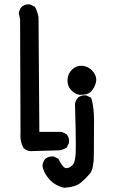

<svg xmlns="http://www.w3.org/2000/svg" viewBox="-20 -749 540 905"><path d="M193.4 0Q201.7 -6.8 210 -9.3Q218.3 -11.7 223.9 -11.7Q229.5 -11.7 233.9 -11.2L255.9 0Q266.1 22.5 277.8 35.6Q285.2 43.5 293.5 43.5Q300.3 43.5 309.1 39.1Q319.8 33.2 326.7 23.4Q330.6 17.1 333.5 1.2Q336.4 -14.6 336.9 -32.7Q337.4 -50.8 337.4 -70.3Q337.4 -128.4 333.5 -257.3Q335.4 -274.9 346.7 -288.1Q360.4 -299.8 379.9 -299.8Q382.8 -299.8 387.2 -299.3L409.7 -288.1L410.2 -285.6Q423.3 -246.6 423.3 -177.2Q423.3 -172.4 422.9 -132.1Q422.4 -91.8 422.4 -22.5Q422.4 13.2 417.5 36.6Q412.6 60.1 401.9 71.8Q382.8 93.8 360.4 112.3Q336.9 132.3 282.7 136.2Q239.3 126 211.9 95.5Q184.6 64.9 180.2 31.2Q182.1 13.2 193.4 0ZM76.2 -108.4Q76.2 -115.2 76.7 -122.6L74.7 -657.7L68.8 -685.5Q70.8 -703.6 82 -716.8Q95.7 -728.5 115.2 -728.5Q118.2 -728.5 122.6 -728L144.5 -716.8Q157.7 -693.4 161.6 -666.5L165.5 -127.4H270.5L293.5 -116.7Q300.8 -107.9 303.2 -99.6Q305.7 -91.3 305.7 -85.7Q305.7 -80.1 305.2 -75.7L294.4 -53.7Q277.3 -42.5 260.3 -40.5Q259.8 -40.5 123 -36.6Q113.8 -37.1 103.5 -42.5Q97.7 -45.4 91.8 -50.3Q76.2 -76.2 76.2 -108.4ZM298.3 -368.7Q298.3 -401.9 321.8 -422.9Q339.4 -439 362.3 -439Q395.5 -439 418.9 -411.1Q433.6 -393.1 433.6 -373.5Q433.6 -367.2 432.1 -360.4Q425.8 -334.5 408.7 -317.4Q399.9 -308.6 387.7 -305.4Q375.5 -302.2 361.8 -302.2Q356 -302.2 353.5 -302.2Q332 -306.6 314.5 -325.2Q298.3 -342.8 298.3 -368.7Z"/></svg>

Font: Bakudai
Style: Medium
Weight: 500
Version: Version 1.48